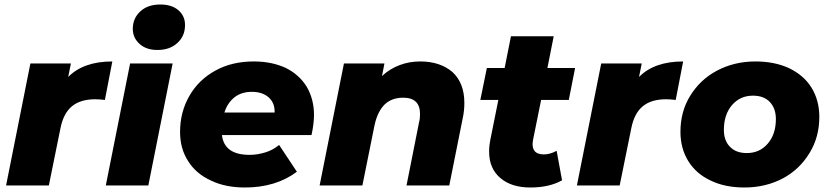

<svg xmlns="http://www.w3.org/2000/svg" viewBox="-20 -824 3684 853"><path d="M283 -482C328 -528 394 -551 479 -551L446 -380C429 -382 415 -383 403 -383C360 -383 326 -373 301 -353C275 -332 258 -300 249 -256L197 0H7L115 -542H295Z M450 0 558 -542H747L639 0ZM679 -602C646 -602 620 -611 600 -629C580 -647 570 -669 570 -696C570 -727 581 -753 604 -774C626 -794 655 -804 692 -804C725 -804 752 -796 772 -779C792 -762 802 -740 802 -713C802 -680 791 -654 768 -633C745 -612 716 -602 679 -602Z M1375 -313C1375 -287 1371 -257 1364 -224H966C973 -165 1014 -136 1089 -136C1113 -136 1136 -140 1159 -147C1182 -154 1202 -165 1220 -180L1299 -61C1236 -14 1159 9 1068 9C1011 9 960 -1 917 -22C873 -42 839 -71 816 -108C792 -145 780 -188 780 -238C780 -297 794 -351 822 -399C849 -446 888 -484 938 -511C987 -538 1044 -551 1108 -551C1162 -551 1209 -541 1250 -522C1290 -502 1321 -474 1343 -438C1364 -402 1375 -360 1375 -313ZM1099 -416C1068 -416 1043 -408 1022 -392C1001 -375 986 -353 977 -324H1200C1201 -353 1192 -375 1173 -392C1154 -408 1130 -416 1099 -416Z M1847 -551C1906 -551 1954 -535 1990 -504C2025 -472 2043 -426 2043 -367C2043 -345 2041 -323 2036 -300L1976 0H1786L1842 -282C1845 -293 1846 -305 1846 -318C1846 -366 1821 -390 1771 -390C1738 -390 1710 -380 1689 -360C1668 -339 1653 -309 1644 -268L1590 0H1400L1508 -542H1688L1677 -486C1700 -508 1727 -524 1756 -535C1785 -546 1816 -551 1847 -551Z M2384 -380 2348 -202C2347 -193 2346 -187 2346 -184C2346 -153 2363 -138 2396 -138C2414 -138 2433 -143 2453 -154L2477 -23C2440 -2 2393 9 2336 9C2280 9 2236 -5 2203 -33C2170 -61 2153 -100 2153 -150C2153 -169 2155 -186 2158 -201L2194 -380H2114L2143 -522H2222L2250 -663H2440L2412 -522H2535L2507 -380Z M2819 -482C2864 -528 2930 -551 3015 -551L2982 -380C2965 -382 2951 -383 2939 -383C2896 -383 2862 -373 2837 -353C2811 -332 2794 -300 2785 -256L2733 0H2543L2651 -542H2831Z M3287 9C3230 9 3180 -1 3137 -22C3094 -42 3061 -71 3038 -108C3015 -145 3003 -189 3003 -238C3003 -297 3017 -351 3046 -398C3075 -445 3114 -483 3165 -510C3216 -537 3273 -551 3336 -551C3393 -551 3443 -541 3486 -521C3529 -500 3562 -472 3585 -435C3608 -398 3620 -354 3620 -305C3620 -246 3606 -192 3577 -145C3548 -97 3509 -59 3459 -32C3408 -5 3351 9 3287 9ZM3298 -144C3336 -144 3367 -158 3391 -186C3415 -214 3427 -250 3427 -295C3427 -327 3418 -352 3400 -371C3382 -390 3357 -399 3325 -399C3287 -399 3256 -385 3232 -357C3208 -329 3196 -292 3196 -247C3196 -215 3205 -190 3223 -172C3241 -153 3266 -144 3298 -144Z"/></svg>

Font: My Font
Style: Italic
Weight: 500
Designer: Julieta Ulanovsky
Foundry: Julieta Ulanovsky
Version: ""